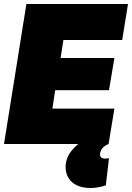

<svg xmlns="http://www.w3.org/2000/svg" viewBox="-21 -720 660 960"><path d="M-1 0 111 -700H619L590 -520H296L282 -430H551L524 -269H255L241 -177H551L522 0ZM403 -21 523 0Q501 8 490 22.5Q479 37 479 53Q479 62 485.5 67.5Q492 73 505 73Q512 73 517 72Q522 71 524 71L508 207Q489 213 470 216.5Q451 220 432 220Q391 220 363 206.5Q335 193 321 169Q307 145 307 116Q307 72 334.5 36.5Q362 1 403 -21Z"/></svg>

Font: Georama ExtraCondensed Thin Black
Style: Italic
Weight: 900
Italic angle: -9°
Version: Version 1.001